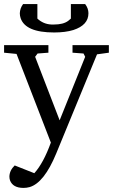

<svg xmlns="http://www.w3.org/2000/svg" viewBox="-21 -702 553 940"><path d="M-1 -444V-481H216V-444L163 -440L151 -424L271 -113L396 -424L388 -440L334 -444V-481H512V-444L454 -436L254 50Q195 193 124 214Q109 218 94 218Q42 218 28 181Q25 172 25 162Q26 132 51 108L147 146Q192 96 228 -4L60 -438ZM76 -637Q77 -662 92 -682H162V-611Q191 -584 230 -582Q237 -582 244 -582Q289 -582 313 -600Q320 -605 326 -611V-682H396Q412 -661 412 -637Q412 -579 338 -555Q299 -543 244 -543Q104 -543 80 -613Q76 -625 76 -637Z"/></svg>

Font: Khartiya
Style: Regular
Weight: 500
Version: Version 1.0.1